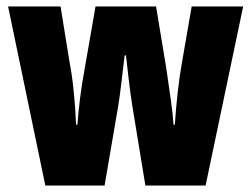

<svg xmlns="http://www.w3.org/2000/svg" viewBox="-20 -624 776 593"><path d="M389 -295Q383 -332 378 -375Q373 -418 369 -453H365Q360 -413 355 -369.5Q350 -326 345 -296L303 -51H120L5 -604H167L195 -431Q203 -390 208 -338.5Q213 -287 215 -239H219Q222 -278 227.5 -322.5Q233 -367 243 -420L275 -604H462L493 -417Q501 -363 507.5 -316.5Q514 -270 516 -239H520Q523 -286 528.5 -336Q534 -386 542 -431L572 -604H731L615 -51H429Z"/></svg>

Font: Noto Sans Tamil UI ExtraCondensed Black
Style: Regular
Weight: 900
Width: 2
Designer: Jelle Bosma - Monotype Design Team
Foundry: Monotype Imaging Inc.
Version: Version 2.004; ttfautohint (v1.8.4.7-5d5b)